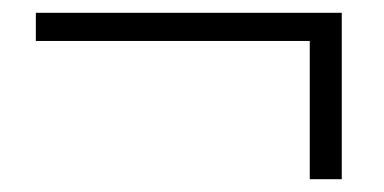

<svg xmlns="http://www.w3.org/2000/svg" viewBox="-20 -477 600 300"><path d="M36 -413V-457H514V-413ZM464 -197V-455H514V-197Z"/></svg>

Font: Hedvig Letters Serif 24pt 24pt
Style: Regular
Weight: 400
Version: Version 1.000